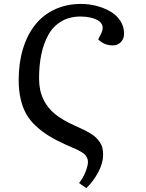

<svg xmlns="http://www.w3.org/2000/svg" viewBox="-20 -735 752 989"><path d="M76.2 -323.2Q76.2 -410.2 97.9 -482.2Q119.6 -554.2 160.2 -606Q200.7 -657.7 261.7 -686.3Q322.8 -714.8 397.9 -714.8Q438 -714.8 476.6 -704.8Q515.1 -694.8 547.4 -676.5Q579.6 -658.2 599.4 -628.4Q619.1 -598.6 619.1 -562Q619.1 -534.2 602.1 -517.6Q585 -501 561 -501Q517.1 -501 485.8 -532.2L502.9 -565.9Q512.2 -587.9 507.1 -603.8Q502 -619.6 484.4 -629.9Q466.8 -640.1 443.8 -645Q420.9 -649.9 395 -649.9Q338.4 -649.9 296.1 -625Q253.9 -600.1 229.2 -555.7Q204.6 -511.2 192.9 -455.1Q181.2 -398.9 181.2 -331.1Q181.2 -270 202.9 -224.4Q224.6 -178.7 263.7 -147.2Q302.7 -115.7 365.2 -87.9Q392.6 -75.7 409.2 -67.6Q425.8 -59.6 444.6 -48.3Q463.4 -37.1 473.9 -26.9Q484.4 -16.6 493.9 -3.2Q503.4 10.3 507.3 26.1Q511.2 42 511.2 62Q511.2 104.5 486.6 151.1Q461.9 197.8 424.8 233.9L387.2 208Q408.7 180.7 420.9 149.2Q433.1 117.7 433.1 99.1Q433.1 87.9 428.5 78.1Q423.8 68.4 418.2 62Q412.6 55.7 399.2 47.9Q385.7 40 377.2 35.9Q368.7 31.7 348.4 23.2Q328.1 14.6 317.9 9.8Q267.1 -13.2 231 -35.6Q194.8 -58.1 164.1 -86.7Q133.3 -115.2 114.7 -148.7Q96.2 -182.1 86.2 -225.6Q76.2 -269 76.2 -323.2Z"/></svg>

Font: Literata Book Medium
Style: Italic
Weight: 500
Italic angle: -3°
Designer: Latin by Veronika Burian and Jose Scaglione. Greek by Irene Vlachou. Cyrillic by Vera Evstafieva
Foundry: TypeTogether
Version: Version 1.003;PS 001.003;hotconv 1.0.88;makeotf.lib2.5.64775